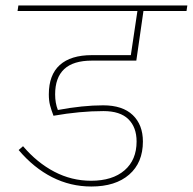

<svg xmlns="http://www.w3.org/2000/svg" viewBox="-20 -701 703 700"><path d="M181 -357Q181 -325 191 -300Q282 -317 356 -317Q427 -317 464 -281.5Q501 -246 501 -185Q501 -108 451 -64.5Q401 -21 313 -21Q237 -21 170 -55Q103 -89 48 -154L64 -168Q115 -108 178 -75Q241 -42 312 -42Q390 -42 434 -80Q478 -118 478 -185Q478 -237 448 -266.5Q418 -296 357 -296Q272 -296 175 -279Q167 -300 162.5 -317Q158 -334 158 -357Q158 -428 198 -464Q238 -500 315 -500H457L481 -661H44L47 -681H663L660 -661H503L477 -480H315Q247 -480 214 -449Q181 -418 181 -357Z"/></svg>

Font: FiraGO Thin
Style: Italic
Weight: 100
Italic angle: -8°
Designer: bBox Type GmbH
Foundry: bBox Type GmbH
Version: Version 1.001